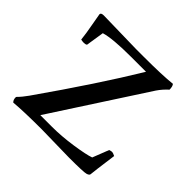

<svg xmlns="http://www.w3.org/2000/svg" viewBox="-133 -631 767 767"><g transform="rotate(45 250.5 -247.0)"><path d="M348 3 192 0Q89 0 35 5Q27 -3 27 -15V-19Q45 -37 61 -60Q221 -288 323 -457H239Q135 -457 92 -444L80 -367Q75 -363 66 -363Q57 -363 49 -365Q46 -395 37.5 -440Q29 -485 29 -488Q29 -497 45 -497L231 -493H273Q379 -493 433 -499Q440 -491 440 -473Q419 -454 404 -432L147 -36H213Q266 -36 327 -45Q388 -54 413 -63L440 -132Q449 -135 454 -135Q459 -135 471 -129Q456 -19 456 -12Q456 -5 443.5 -1Q431 3 348 3Z"/></g></svg>

Font: Rosarivo
Style: Regular
Weight: 400
Designer: Pablo Ugerman
Foundry: Pablo Ugerman
Version: Version 1.003